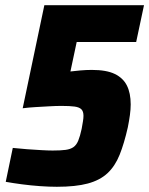

<svg xmlns="http://www.w3.org/2000/svg" viewBox="-20 -708 572 736"><path d="M198 8Q168 8 133 5.5Q98 3 64 -1.5Q30 -6 2 -11L29 -141Q56 -138 84 -136Q112 -134 138 -132.5Q164 -131 182 -131Q213 -131 231.5 -133.5Q250 -136 261.5 -144Q273 -152 280 -169Q287 -186 293 -214Q296 -231 298 -243Q300 -255 300 -264Q300 -281 292 -289Q284 -297 266 -299.5Q248 -302 216 -302Q195 -302 169 -300.5Q143 -299 116.5 -297.5Q90 -296 67 -293L150 -688H532L502 -547H274L250 -434Q266 -436 288 -438Q310 -440 332 -440Q388 -440 420 -424.5Q452 -409 466.5 -380Q481 -351 481 -308Q481 -289 478 -267Q475 -245 470 -220Q456 -158 438.5 -114.5Q421 -71 392 -44Q363 -17 316.5 -4.5Q270 8 198 8Z"/></svg>

Font: Saira SemiCondensed ExtraBold
Style: Italic
Weight: 800
Width: 4
Italic angle: -12°
Designer: Hector Gatti with collaboration of the Omnibus-Type team
Foundry: Omnibus-Type
Version: Version 1.101